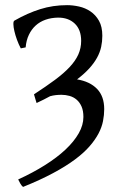

<svg xmlns="http://www.w3.org/2000/svg" viewBox="-20 -489 468 753"><path d="M388.7 -61Q388.7 -38.1 384 -14.2Q379.4 9.8 366.5 34.4Q353.5 59.1 331.3 84.7Q309.1 110.4 273.7 136.7Q238.3 163.1 188.2 189.9Q138.2 216.8 70.3 244.1Q63.5 238.3 59.3 230.2Q55.2 222.2 51.3 214.8Q108.9 188.5 156.2 158.7Q203.6 128.9 237.1 97.4Q270.5 65.9 288.8 33.7Q307.1 1.5 307.1 -30.3Q307.1 -54.7 299.8 -71.3Q292.5 -87.9 280.5 -98.1Q268.6 -108.4 252.9 -112.8Q237.3 -117.2 221.2 -117.2Q210 -117.2 198.7 -116Q187.5 -114.7 177.2 -111.8L177.7 -112.3Q165 -105.5 151.6 -98.6Q138.2 -91.8 123.5 -85Q122.1 -90.3 118.9 -99.9Q115.7 -109.4 113.3 -119.1Q160.6 -149.9 195.6 -175.8Q230.5 -201.7 253.4 -226.3Q276.4 -251 287.4 -275.9Q298.3 -300.8 298.3 -328.6Q298.3 -372.6 273.2 -396.5Q248 -420.4 207 -419.9Q180.7 -419.4 158.4 -411.6Q136.2 -403.8 119.9 -388.9Q103.5 -374 93.3 -352.5Q83 -331.1 80.6 -303.2L61.5 -299.3Q53.2 -314.9 46.6 -333Q40 -351.1 36.4 -366.9Q32.7 -382.8 32.5 -394.3Q32.2 -405.8 36.6 -408.2Q87.9 -437.5 137.7 -453.1Q187.5 -468.8 243.2 -468.8Q265.6 -468.8 290 -463.4Q314.5 -458 334.7 -444.3Q355 -430.7 368.2 -407.5Q381.3 -384.3 381.3 -348.6Q381.3 -326.2 376.7 -304.9Q372.1 -283.7 360.6 -262.7Q349.1 -241.7 330.1 -220.7Q311 -199.7 282.2 -177.7Q332.5 -169.4 360.6 -140.4Q388.7 -111.3 388.7 -61Z"/></svg>

Font: Noto Serif Devanagari
Style: Regular
Weight: 400
Designer: Monotype Design Team
Foundry: Monotype Imaging Inc.
Version: Version 1.01